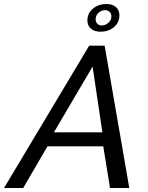

<svg xmlns="http://www.w3.org/2000/svg" viewBox="-67 -938 739 958"><path d="M463.9 -918Q494.1 -918 511.5 -902.8Q528.8 -887.7 528.8 -861.8Q528.8 -826.2 502 -803Q475.1 -779.8 434.1 -779.8Q404.3 -779.8 386.7 -794.9Q369.1 -810.1 369.1 -835.9Q369.1 -872.1 396.7 -895Q424.3 -918 463.9 -918ZM410.2 -841.8Q410.2 -828.6 418.5 -819.8Q426.8 -811 440.9 -811Q458.5 -811 473.6 -824.2Q488.8 -837.4 488.8 -856Q488.8 -870.1 480 -878.7Q471.2 -887.2 457 -887.2Q438.5 -887.2 424.3 -874Q410.2 -860.8 410.2 -841.8ZM377.9 -710H455.1L578.1 0H481.9L448.2 -208H169.9L48.8 0H-46.9ZM443.8 -277.8 395 -606 202.1 -277.8Z"/></svg>

Font: Rawline Medium
Style: Italic
Weight: 500
Italic angle: -12°
Designer: Matt McInerney, Pablo Impallari, Rodrigo Fuenzalida
Foundry: Matt McInerney, Pablo Impallari, Rodrigo Fuenzalida
Version: Version 4.020;PS 004.020;hotconv 1.0.88;makeotf.lib2.5.64775